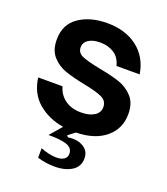

<svg xmlns="http://www.w3.org/2000/svg" viewBox="-143 -673 861 987"><g transform="rotate(20 288.0 -180.0)"><path d="M314 11Q286 33 277 39L283 48Q303 46 309 46Q338 46 358 56Q380 66 390.5 82Q401 98 401 122Q401 166 364.5 189.5Q328 213 270 213Q222 213 176 199V147Q225 166 263 166Q290 166 305 155.5Q320 145 320 125Q320 93 285 81.5Q250 70 186 71L242 6Q159 -8 102.5 -56.5Q46 -105 35 -189H168Q181 -144 216 -119.5Q251 -95 303 -95Q347 -95 374.5 -112Q402 -129 402 -160Q402 -194 369.5 -209Q337 -224 269 -237Q204 -250 161 -265Q118 -280 88 -313.5Q58 -347 58 -405Q58 -488 119.5 -530.5Q181 -573 275 -573Q374 -573 439.5 -523Q505 -473 520 -382H393Q382 -426 350 -446.5Q318 -467 274 -467Q234 -467 210.5 -451.5Q187 -436 187 -410Q187 -379 218 -366Q249 -353 316 -340Q385 -327 428.5 -312.5Q472 -298 503.5 -264Q535 -230 535 -170Q535 -90 476 -40.5Q417 9 314 11Z"/></g></svg>

Font: Open Sauce One
Style: Bold
Weight: 700
Designer: Alfredo Marco Pradil
Foundry: Creative Sauce Fz LLC
Version: Version 1.477